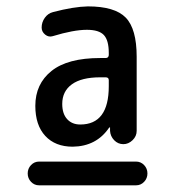

<svg xmlns="http://www.w3.org/2000/svg" viewBox="-20 -756 540 592"><path d="M315.4 -490.2V-508.8Q315.4 -517.6 305.7 -517.6H289.1Q231.4 -517.6 201.7 -496.1Q171.9 -474.6 171.9 -435.5Q171.9 -405.3 187 -388.7Q202.1 -372.1 227.5 -372.1Q315.4 -372.1 315.4 -490.2ZM305.7 -577.1Q314.5 -577.1 315.4 -585.9V-592.8Q315.4 -631.8 300.3 -647.9Q285.2 -664.1 248 -664.1Q207 -664.1 142.6 -644.5Q129.9 -640.6 119.1 -649.4Q108.4 -658.2 108.4 -670.9Q108.4 -687.5 118.2 -701.2Q127.9 -714.8 143.6 -718.8Q207 -735.4 251 -736.3Q334 -736.3 367.7 -701.7Q401.4 -667 401.4 -581.1V-352.5Q401.4 -335.9 388.7 -323.7Q376 -311.5 360.4 -311.5Q343.8 -311.5 332 -323.7Q320.3 -335.9 319.3 -352.5V-363.3H318.4L316.4 -362.3Q277.3 -304.7 204.1 -303.7Q150.4 -303.7 119.6 -336.9Q88.9 -370.1 88.9 -429.7Q88.9 -497.1 138.7 -537.1Q188.5 -577.1 289.1 -577.1ZM100.6 -184.6Q85.9 -184.6 75.7 -195.3Q65.4 -206.1 65.4 -221.2Q65.4 -236.3 75.7 -247.1Q85.9 -257.8 100.6 -257.8H399.4Q414.1 -257.8 424.3 -247.1Q434.6 -236.3 434.6 -221.2Q434.6 -206.1 424.3 -195.3Q414.1 -184.6 399.4 -184.6Z"/></svg>

Font: Rounded Mgen+ 2m medium
Style: Regular
Weight: 500
Designer: [Source Han Sans]
Ryoko NISHIZUKA  (kana & ideographs); Paul D. Hunt (Latin, Greek & Cyrillic); Wenlong ZHANG  (bopomofo
Version: Version 1.059.20150602